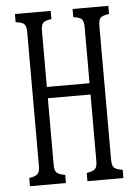

<svg xmlns="http://www.w3.org/2000/svg" viewBox="-54 -802 608 844"><g transform="rotate(-5 250.0 -380.0)"><path d="M43.9 -759.8H201.7V-723.6Q174.8 -720.2 165 -710.9Q155.8 -701.7 155.8 -674.8V-428.2H344.2V-674.8Q344.2 -701.7 335.4 -710.9Q325.7 -720.2 298.3 -723.6V-759.8H456.1V-723.6Q428.2 -720.7 418 -710.9Q409.2 -702.1 409.2 -674.8V-85Q409.2 -59.1 418 -50.3Q427.7 -40.5 456.1 -36.1V0H297.4V-36.1Q326.7 -40.5 335.9 -51.3Q344.2 -60.1 344.2 -85V-378.4H155.8V-85Q155.8 -59.1 165 -50.3Q174.3 -40.5 202.6 -36.1V0H43.9V-36.1Q73.2 -40.5 82.5 -51.3Q90.8 -60.1 90.8 -85V-674.8Q90.8 -701.7 82 -710.9Q72.3 -720.7 43.9 -723.6Z"/></g></svg>

Font: BIZ UDMincho
Style: Regular
Weight: 400
Monospace: yes
Designer: TypeBank Co., Ltd.
Foundry: Morisawa Inc.
Version: Version 1.06